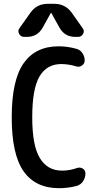

<svg xmlns="http://www.w3.org/2000/svg" viewBox="-20 -985 540 1015"><path d="M267.6 -964.8Q324.2 -964.8 358.4 -918.9L417 -835.9Q427.7 -822.3 419.4 -806.2Q411.1 -790 392.6 -790H377.9Q321.3 -790 293.9 -839.8L251 -917Q251 -918 250 -918Q249 -918 249 -917L206.1 -839.8Q178.7 -790 122.1 -790H107.4Q89.8 -790 81.1 -806.2Q72.3 -822.3 83 -835.9L141.6 -918.9Q174.8 -964.8 232.4 -964.8ZM292 9.8Q168 9.8 105 -79.1Q42 -168 42 -365.2Q42 -561.5 105 -650.9Q168 -740.2 290 -740.2Q336.9 -740.2 381.8 -727.5Q403.3 -722.7 415.5 -704.6Q427.7 -686.5 427.7 -665Q427.7 -649.4 414.1 -639.2Q400.4 -628.9 383.8 -633.8Q346.7 -645.5 304.7 -646.5Q227.5 -646.5 189 -581.1Q150.4 -515.6 150.4 -365.2Q150.4 -214.8 190.9 -148.9Q231.4 -83 307.6 -83Q348.6 -83 386.7 -96.7Q403.3 -102.5 417.5 -93.8Q431.6 -85 431.6 -68.4Q431.6 -44.9 418.9 -26.4Q406.2 -7.8 384.8 -2Q339.8 9.8 292 9.8Z"/></svg>

Font: Rounded Mgen+ 1m medium
Style: Regular
Weight: 500
Designer: [Source Han Sans]
Ryoko NISHIZUKA  (kana & ideographs); Paul D. Hunt (Latin, Greek & Cyrillic); Wenlong ZHANG  (bopomofo
Version: Version 1.059.20150602